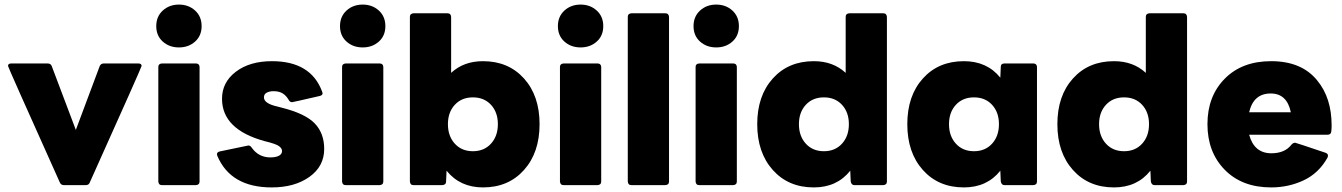

<svg xmlns="http://www.w3.org/2000/svg" viewBox="-20 -808 5859 838"><path d="M354 0H259Q246 0 241 -12Q15 -515 15 -520Q15 -531 29 -531H188Q202 -531 206 -519L311 -241L415 -519Q420 -531 433 -531H584Q598 -531 598 -520Q598 -515 372 -12Q368 0 354 0Z M761 -601Q719 -601 690.5 -626.5Q662 -652 662 -694Q662 -736 690.5 -762Q719 -788 761 -788Q803 -788 831.5 -762Q860 -736 860 -694Q860 -652 831.5 -626.5Q803 -601 761 -601ZM835 0H687Q672 0 671 -16V-516Q671 -530 687 -531H835Q850 -531 851 -516V-16Q851 -1 835 0Z M1166 10Q986 10 928 -129L927 -135Q927 -144 939 -147L1064 -173Q1073 -173 1079 -163Q1109 -121 1160 -121Q1183 -121 1197 -128Q1211 -135 1211 -149Q1211 -160 1198 -170Q1185 -180 1135 -192Q949 -243 949 -377Q949 -449 1009.5 -495Q1070 -541 1167 -541Q1337 -541 1386 -408L1388 -401Q1388 -392 1375 -389Q1258 -362 1255 -362Q1245 -362 1240 -372Q1229 -391 1213.5 -400.5Q1198 -410 1174 -410Q1156 -410 1144 -403.5Q1132 -397 1132 -383Q1132 -356 1191 -343L1210 -338Q1313 -312 1354 -269Q1395 -226 1395 -158Q1395 -82 1330.5 -36Q1266 10 1166 10Z M1563 -601Q1521 -601 1492.5 -626.5Q1464 -652 1464 -694Q1464 -736 1492.5 -762Q1521 -788 1563 -788Q1605 -788 1633.5 -762Q1662 -736 1662 -694Q1662 -652 1633.5 -626.5Q1605 -601 1563 -601ZM1637 0H1489Q1474 0 1473 -16V-516Q1473 -530 1489 -531H1637Q1652 -531 1653 -516V-16Q1653 -1 1637 0Z M2088 10Q1988 10 1929 -63L1927 -16Q1927 -1 1910 0H1785Q1770 0 1769 -16V-734Q1769 -749 1785 -750H1933Q1948 -750 1949 -734V-490Q2004 -541 2088 -541Q2199 -541 2267 -465.5Q2335 -390 2335 -266Q2335 -142 2267 -66Q2199 10 2088 10ZM2044 -148Q2093 -148 2123 -181Q2153 -214 2153 -266Q2153 -318 2123 -350.5Q2093 -383 2044 -383Q1995 -383 1965 -350.5Q1935 -318 1935 -266Q1935 -214 1965 -181Q1995 -148 2044 -148Z M2514 -601Q2472 -601 2443.5 -626.5Q2415 -652 2415 -694Q2415 -736 2443.5 -762Q2472 -788 2514 -788Q2556 -788 2584.5 -762Q2613 -736 2613 -694Q2613 -652 2584.5 -626.5Q2556 -601 2514 -601ZM2588 0H2440Q2425 0 2424 -16V-516Q2424 -530 2440 -531H2588Q2603 -531 2604 -516V-16Q2604 -1 2588 0Z M2884 0H2736Q2721 0 2720 -16V-734Q2720 -749 2736 -750H2884Q2899 -750 2900 -734V-16Q2900 -1 2884 0Z M3106 -601Q3064 -601 3035.5 -626.5Q3007 -652 3007 -694Q3007 -736 3035.5 -762Q3064 -788 3106 -788Q3148 -788 3176.5 -762Q3205 -736 3205 -694Q3205 -652 3176.5 -626.5Q3148 -601 3106 -601ZM3180 0H3032Q3017 0 3016 -16V-516Q3016 -530 3032 -531H3180Q3195 -531 3196 -516V-16Q3196 -1 3180 0Z M3532 10Q3421 10 3353 -66Q3285 -142 3285 -266Q3285 -390 3353 -465.5Q3421 -541 3532 -541Q3616 -541 3671 -490V-734Q3671 -749 3687 -750H3835Q3850 -750 3851 -734V-16Q3851 -1 3835 0H3709Q3696 0 3693 -16L3691 -63Q3633 10 3532 10ZM3576 -148Q3625 -148 3655 -181Q3685 -214 3685 -266Q3685 -318 3655 -350.5Q3625 -383 3576 -383Q3527 -383 3497 -350.5Q3467 -318 3467 -266Q3467 -214 3497 -181Q3527 -148 3576 -148Z M4187 10Q4076 10 4008 -66Q3940 -142 3940 -266Q3940 -390 4008 -465.5Q4076 -541 4187 -541Q4288 -541 4346 -469L4348 -516Q4348 -531 4364 -531H4490Q4505 -531 4506 -516V-16Q4506 -1 4490 0H4364Q4351 0 4348 -16L4346 -63Q4288 10 4187 10ZM4231 -148Q4280 -148 4310 -181Q4340 -214 4340 -266Q4340 -318 4310 -350.5Q4280 -383 4231 -383Q4182 -383 4152 -350.5Q4122 -318 4122 -266Q4122 -214 4152 -181Q4182 -148 4231 -148Z M4842 10Q4731 10 4663 -66Q4595 -142 4595 -266Q4595 -390 4663 -465.5Q4731 -541 4842 -541Q4926 -541 4981 -490V-734Q4981 -749 4997 -750H5145Q5160 -750 5161 -734V-16Q5161 -1 5145 0H5019Q5006 0 5003 -16L5001 -63Q4943 10 4842 10ZM4886 -148Q4935 -148 4965 -181Q4995 -214 4995 -266Q4995 -318 4965 -350.5Q4935 -383 4886 -383Q4837 -383 4807 -350.5Q4777 -318 4777 -266Q4777 -214 4807 -181Q4837 -148 4886 -148Z M5528 10Q5401 10 5325.5 -67Q5250 -144 5250 -266Q5250 -388 5325.5 -464.5Q5401 -541 5528 -541Q5661 -541 5729 -457Q5792 -381 5792 -260Q5792 -248 5790.5 -234Q5789 -220 5774 -220H5432Q5454 -139 5529 -139Q5588 -139 5617 -177Q5624 -185 5633 -185Q5636 -185 5766 -141Q5776 -137 5776 -129Q5776 -125 5774 -120Q5736 -52 5670 -21Q5604 10 5528 10ZM5614 -318Q5597 -400 5526 -400Q5451 -400 5432 -318Z"/></svg>

Font: YamahaIndonesia935. App XBold
Style: Regular
Weight: 800
Designer: Dalton Maag Ltd
Foundry: Dalton Maag Ltd
Version: Version 1.002; January 01, 2024; Regular/Italic